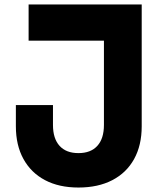

<svg xmlns="http://www.w3.org/2000/svg" viewBox="-20 -820 740 859"><path d="M331 19Q244 19 181.5 -14Q119 -47 85 -108.5Q51 -170 51 -255V-350H217V-261Q217 -200 246.5 -167.5Q276 -135 331 -135Q386 -135 415.5 -167.5Q445 -200 445 -261V-638H108V-800H614V-255Q614 -170 580 -108.5Q546 -47 482.5 -14Q419 19 331 19Z"/></svg>

Font: Martian Mono
Style: Bold
Weight: 700
Designer: Roman Shamin
Foundry: Evil Martians
Version: Version 1.000